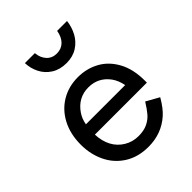

<svg xmlns="http://www.w3.org/2000/svg" viewBox="-188 -732 845 845"><g transform="rotate(-45 234.5 -310.0)"><path d="M35.2 -205.1Q35.2 -271 61.3 -320.8Q87.4 -370.6 133.1 -397.7Q178.7 -424.8 236.3 -424.8Q290 -424.8 335 -400.4Q379.9 -376 407 -326.4Q434.1 -276.9 434.1 -205.6V-192.9H110.4Q112.3 -150.4 128.9 -119.4Q145.5 -88.4 175.8 -70.3Q205.6 -52.2 242.2 -52.2Q275.4 -52.2 298.3 -63.2Q321.3 -74.2 336.7 -92.3Q352.1 -110.4 370.1 -139.6L430.2 -106Q404.8 -62 378.9 -39.1Q321.3 12.2 239.7 12.2Q175.8 12.2 129.4 -17.1Q83 -46.4 59.1 -95.9Q35.2 -145.5 35.2 -205.1ZM114.7 -252.9H358.9Q352.5 -286.6 335 -311Q298.3 -360.4 237.3 -360.4Q173.3 -360.4 135.3 -305.2Q119.6 -282.2 114.7 -252.9ZM177.2 -633.3Q179.7 -602.5 197.8 -583Q215.8 -563.5 245.1 -563.5Q273.4 -563.5 292 -582Q310.5 -600.6 315.9 -633.3H377.4Q373.5 -599.1 357.7 -569.6Q341.8 -540 313.2 -521.7Q284.7 -503.4 245.6 -503.4Q204.6 -503.4 175.5 -521.7Q146.5 -540 131.3 -569.8Q116.2 -599.6 115.2 -633.3Z"/></g></svg>

Font: NMS Futura Pro Book
Style: Regular
Weight: 400
Designer: Blend3rman
Version: Version 0.1